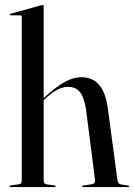

<svg xmlns="http://www.w3.org/2000/svg" viewBox="-20 -756 542 776"><path d="M156.5 -730.5V-359.5L162.5 -365Q210 -408 243.8 -426Q277.5 -444 309 -444Q398.5 -444 415.5 -320.5L454.5 -29.5Q456.5 -12 471.5 -10L498 -6Q502.5 -5 502.5 -3Q502.5 0 498.5 0H316Q311.5 0 311.5 -3Q311.5 -5.5 317 -6.5L349.5 -11Q366.5 -13.5 364 -29.5L328 -311.5Q321 -360 304.2 -382.5Q287.5 -405 255 -405Q214.5 -405 166 -360L156.5 -351.5V-25.5Q156.5 -13 168.5 -11L200 -6.5Q205 -6 205 -3Q205 0 201 0H21.5Q18.5 0 18.5 -3Q18.5 -5.5 25 -7L56 -11Q68 -13 68 -25V-688.5Q68 -694 62 -694H23Q19.5 -694 19.5 -697Q19.5 -699.5 23.5 -700.5L143.5 -734Q149.5 -736 152 -736Q156.5 -736 156.5 -730.5Z"/></svg>

Font: Fraunces 144pt S000
Style: Regular
Weight: 400
Version: Version 1.000; ttfautohint (v1.8.3)